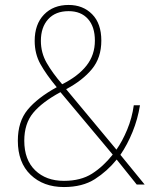

<svg xmlns="http://www.w3.org/2000/svg" viewBox="-20 -745 626 775"><path d="M257 -725Q315 -725 352 -687.5Q389 -650 389 -581Q389 -512 351 -466Q313 -420 247 -385L450 -141Q474 -175 493.5 -222Q513 -269 520 -320H545Q536 -264 515 -212.5Q494 -161 466 -120L564 0H532L451 -101Q413 -54 363 -22Q313 10 238 10Q155 10 103.5 -39.5Q52 -89 52 -177Q52 -254 91.5 -302Q131 -350 209 -393Q166 -445 143 -486.5Q120 -528 120 -580Q120 -647 157.5 -686Q195 -725 257 -725ZM257 -700Q204 -700 174.5 -667.5Q145 -635 145 -580Q145 -532 168.5 -491Q192 -450 231 -405Q295 -437 329 -480Q363 -523 363 -581Q363 -637 335 -668.5Q307 -700 257 -700ZM224 -373Q150 -333 114 -289.5Q78 -246 78 -177Q78 -100 122 -57.5Q166 -15 238 -15Q306 -15 351.5 -44Q397 -73 435 -121Z"/></svg>

Font: Noto Sans SemiCondensed Thin
Style: Regular
Weight: 100
Width: 4
Designer: Monotype Design Team
Foundry: Monotype Imaging Inc.
Version: Version 2.013; ttfautohint (v1.8.4.7-5d5b)